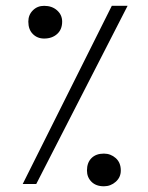

<svg xmlns="http://www.w3.org/2000/svg" viewBox="-20 -739 513 665"><path d="M195.3 -664.1Q195.3 -636.7 177.7 -621.1Q160.2 -605.5 132.8 -605.5Q109.4 -605.5 93.8 -621.1Q78.1 -636.7 78.1 -664.1Q78.1 -687.5 93.8 -703.1Q109.4 -718.8 132.8 -718.8Q160.2 -718.8 177.7 -703.1Q195.3 -687.5 195.3 -664.1ZM421.9 -718.8 105.5 -101.6H58.6L367.2 -718.8ZM398.4 -148.4Q398.4 -125 380.9 -109.4Q363.3 -93.8 339.8 -93.8Q312.5 -93.8 296.9 -109.4Q281.2 -125 281.2 -148.4Q281.2 -175.8 296.9 -191.4Q312.5 -207 339.8 -207Q363.3 -207 380.9 -191.4Q398.4 -175.8 398.4 -148.4Z"/></svg>

Font: 和音 by 宁静之雨，公众号njzyshare
Style: Regular
Weight: 400
Designer: Steve Matteson
Foundry: Ascender Corporation
Version: Version 6.00;June 8, 2018;FontCreator 11.0.0.2388 32-bit